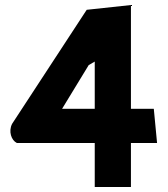

<svg xmlns="http://www.w3.org/2000/svg" viewBox="-20 -734 669 764"><path d="M47 -165H357V10H501V-165H605L592 -301H501V-714L325 -695L28 -241C13 -211 25 -176 47 -165ZM357 -489V-301H227L333 -475Z"/></svg>

Font: Bluebird
Style: SfBd
Weight: 700
Designer: Jasper
Foundry: Cannot Into Space Fonts
Version: Version 0.98